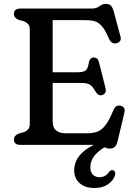

<svg xmlns="http://www.w3.org/2000/svg" viewBox="-20 -744 696 986"><path d="M51.5 -672.5Q51.5 -700 84.5 -700H452.5Q475 -700 490.5 -712Q506 -724 523.5 -724Q541 -724 549.8 -714.8Q558.5 -705.5 564 -685.5L599 -555.5Q603 -542 596.2 -533Q589.5 -524 577 -521.5Q566.5 -519.5 556.5 -524.5Q546.5 -529.5 539.5 -545.5Q521 -589 503.5 -609.2Q486 -629.5 466 -635Q446 -640.5 419.5 -640.5H250.5V-373H379.5Q411 -373 421.8 -384Q432.5 -395 436 -422Q441 -447.5 459.5 -448.5Q482 -450 488 -425L521.5 -293.5Q529 -263.5 505 -256Q485.5 -249.5 471 -273Q457 -298.5 443.2 -308.2Q429.5 -318 398 -318H250.5V-119.5Q250.5 -59.5 319 -59.5H427.5Q458.5 -59.5 481 -68.2Q503.5 -77 522.8 -102.8Q542 -128.5 563 -179.5Q573.5 -206 598.5 -201Q627 -195.5 618 -162L584 -19.5Q579 0.5 570 9.8Q561 19 543.5 19Q526.5 19 511.8 9.5Q497 0 475 0H84.5Q51.5 0 51.5 -27.5Q51.5 -48 76 -58L98 -64Q114 -69 123.5 -78.8Q133 -88.5 133 -108V-592Q133 -611.5 123.5 -621.2Q114 -631 98 -636L76 -642Q51.5 -652 51.5 -672.5ZM519.5 -24.5 533 2Q488.5 27.5 466.2 54Q444 80.5 444 115.5Q444 141 457.5 153.5Q471 166 490.5 166Q504.5 166 517.2 159.8Q530 153.5 539 140Q549 127.5 559.5 130Q565.5 131 569.8 138Q574 145 570 157.5Q563 182 535.2 201.8Q507.5 221.5 465.5 221.5Q416.5 221.5 388.8 196.5Q361 171.5 361 130.5Q361 81 399.5 42.8Q438 4.5 519.5 -24.5Z"/></svg>

Font: Fraunces 9pt SuperSoft
Style: Regular
Weight: 400
Version: Version 1.000;[b76b70a41]